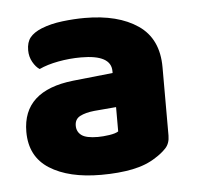

<svg xmlns="http://www.w3.org/2000/svg" viewBox="-36 -692 426 409"><g transform="rotate(-5 177.5 -488.0)"><path d="M165 -401Q176 -401 189.5 -403Q203 -405 209 -409V-461L162 -457Q143 -455 131.5 -449Q120 -443 120 -429Q120 -416 130 -408.5Q140 -401 165 -401ZM159 -656Q230 -656 272.5 -627Q315 -598 315 -537V-391Q315 -374 305.5 -364Q296 -354 283 -346Q262 -332 232.5 -326Q203 -320 165 -320Q96 -320 55 -346Q14 -372 14 -425Q14 -513 123 -525L208 -534V-538Q208 -573 144 -573Q119 -573 95 -568.5Q71 -564 54 -556Q46 -561 39.5 -572.5Q33 -584 33 -598Q33 -615 41 -625Q49 -635 66 -642Q86 -650 111 -653Q136 -656 159 -656Z"/></g></svg>

Font: Baloo Bhaina
Style: Regular
Weight: 400
Designer: Manish Minz, Shuchita Grover and Ek Type
Foundry: Ek Type
Version: Version 1.443;PS 1.000;hotconv 16.6.51;makeotf.lib2.5.65220;